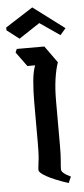

<svg xmlns="http://www.w3.org/2000/svg" viewBox="-77 -856 387 888"><g transform="rotate(-5 116.5 -412.0)"><path d="M205 0Q139 -22 105 -41Q71 -60 71 -72Q71 -83 73 -95Q75 -107 77 -130Q79 -153 79 -196V-389Q79 -437 83 -483Q87 -529 98 -556H62L13 -623L20 -639H148L204 -561Q193 -530 186.5 -485Q180 -440 180 -384V-174Q180 -131 177.5 -105.5Q175 -80 175 -66Q175 -49 218 -29ZM-20 -742 108 -824 253 -715 227 -685 134 -749 37 -685 -20 -729Z"/></g></svg>

Font: Jaini Purva
Style: Regular
Weight: 400
Designer: Maithili Shingre, Girish Dalvi (Devanagari), Taresh Vohra (Latin)
Foundry: Ek Type
Version: Version 2.000; ttfautohint (v1.8.4.7-5d5b)